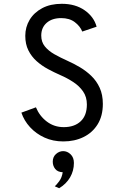

<svg xmlns="http://www.w3.org/2000/svg" viewBox="-20 -732 656 1010"><path d="M313 12Q258.6 12 213.9 -8.4Q169.2 -28.8 137.9 -63.1Q106.5 -97.4 92.5 -139.5L169 -167.5Q188.1 -121.4 226.6 -92.3Q265.1 -63.2 315.5 -63.2Q371.4 -63.2 404.2 -93.8Q437 -124.2 437 -182.5Q437 -221.9 417.2 -250.7Q397.4 -279.5 365.4 -300.4Q333.4 -321.4 296.8 -337.2Q264.4 -351.4 231.8 -369Q199.1 -386.6 172.4 -410.6Q145.6 -434.5 129.3 -467.1Q113 -499.8 113 -543.5Q113 -589.5 135.9 -627.8Q158.9 -666 201.9 -689Q245 -712 305 -712Q376.5 -712 425.4 -677.8Q474.2 -643.5 488.2 -591.5L412.8 -566Q401.1 -594.8 373.1 -615.8Q345.1 -636.8 301.8 -636.8Q253.8 -636.8 225.4 -611.8Q197 -586.8 197 -544.8Q197 -511.2 215.9 -487.9Q234.8 -464.5 266.3 -446.6Q297.9 -428.8 335.8 -411.8Q367.9 -397.6 400.3 -378.4Q432.8 -359.2 460.2 -332.9Q487.8 -306.5 504.4 -270.2Q521 -233.9 521 -185.5Q521 -122.4 493.8 -78.3Q466.6 -34.2 419.5 -11.1Q372.4 12 313 12ZM291.2 258.2 268.2 248Q276.1 241.6 291.1 221.8Q306 201.9 309.8 174Q283.1 172.9 270.3 156.6Q257.5 140.2 257.5 118.5Q257.5 93.4 274.5 78.2Q291.5 63 312.2 63Q334 63 351.4 79.7Q368.8 96.4 368.8 125.2Q368.8 166.1 348.8 200.8Q328.8 235.4 291.2 258.2Z"/></svg>

Font: Overpass Mono Light
Style: Regular
Weight: 300
Monospace: yes
Designer: Delve Withrington, Dave Bailey
Foundry: Delve Fonts LLC
Version: Version 4.000